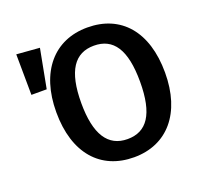

<svg xmlns="http://www.w3.org/2000/svg" viewBox="-125 -847 1052 1003"><g transform="rotate(-20 401.5 -345.5)"><path d="M457 -706C272 -706 154 -570 154 -345C154 -116 271 15 457 15C641 15 759 -120 759 -346C759 -575 643 -706 457 -706ZM63 -475H148L189 -691L61 -701ZM457 -605C564 -605 620 -526 620 -346C620 -165 564 -86 457 -86C348 -86 293 -172 293 -345C293 -525 350 -605 457 -605Z"/></g></svg>

Font: Fira Sans Medium
Style: Regular
Weight: 500
Designer: Carrois Corporate & Edenspiekermann AG
Foundry: Carrois Corporate GbR & Edenspiekermann AG
Version: Version 4.203